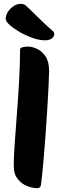

<svg xmlns="http://www.w3.org/2000/svg" viewBox="-20 -972 325 1005"><path d="M172 13Q152 13 123.5 2.5Q95 -8 73.5 -34Q52 -60 52 -105Q52 -151 57 -221.5Q62 -292 68.5 -376Q75 -460 80 -547Q85 -634 85 -713Q85 -721 97 -724.5Q109 -728 128 -728Q148 -728 173.5 -716.5Q199 -705 218 -677.5Q237 -650 237 -600Q237 -579 234.5 -528Q232 -477 228 -409Q224 -341 218.5 -267Q213 -193 207 -123.5Q201 -54 194 -2Q192 13 172 13ZM216 -761Q186 -761 150.5 -773.5Q115 -786 83 -804.5Q51 -823 30.5 -841.5Q10 -860 10 -873Q10 -893 22 -911Q34 -929 52 -940.5Q70 -952 88 -952Q106 -952 117 -941Q136 -924 161 -899Q186 -874 211 -850.5Q236 -827 254 -812Q264 -805 264 -794Q264 -781 251.5 -771Q239 -761 216 -761Z"/></svg>

Font: Protest Riot
Style: Regular
Weight: 400
Designer: Octavio Pardo
Foundry: Ashler Design
Version: Version 2.005; ttfautohint (v1.8.4.7-5d5b)